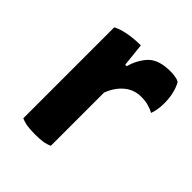

<svg xmlns="http://www.w3.org/2000/svg" viewBox="-153 -614 713 713"><g transform="rotate(45 204.0 -257.5)"><path d="M206.1 -416Q204.1 -416 198.2 -416Q195.3 -439.5 188.5 -507.8Q152.3 -507.8 122.1 -502Q90.8 -496.1 71.3 -485.4Q71.3 -468.8 71.3 -436.5Q71.3 -329.1 71.3 -7.8Q81.1 -2.9 99.6 1Q118.2 3.9 143.6 3.9Q169.9 3.9 188.5 1Q206.1 -2.9 215.8 -7.8Q215.8 -100.6 215.8 -287.1Q230.5 -326.2 257.8 -349.6Q286.1 -374 324.2 -374Q347.7 -374 363.3 -369.1Q378.9 -365.2 392.6 -357.4Q396.5 -367.2 399.4 -381.8Q402.3 -396.5 402.3 -418Q402.3 -446.3 396.5 -468.8Q391.6 -490.2 380.9 -508.8Q372.1 -513.7 360.4 -515.6Q348.6 -517.6 334 -517.6Q272.5 -517.6 244.1 -487.3Q216.8 -457 206.1 -416Z"/></g></svg>

Font: cl
Style: Bold
Weight: 400
Designer: Mitja Miklavcic
Version: Version 7.504; 2011; Build 1021